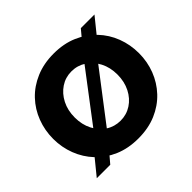

<svg xmlns="http://www.w3.org/2000/svg" viewBox="-132 -696 869 869"><g transform="rotate(-45 303.0 -261.5)"><path d="M302.6 10Q238.6 10 187.9 -11.7Q137.2 -33.5 101.6 -71.4Q65.9 -109.4 47.1 -158.4Q28.3 -207.4 28.3 -261.4Q28.3 -315.9 47.1 -365.1Q65.9 -414.4 101.6 -452.1Q137.2 -489.8 188.2 -511.5Q239.2 -533.3 302.6 -533.3Q367 -533.3 417.5 -511.5Q468 -489.8 503.9 -452.1Q539.9 -414.4 558.7 -365.1Q577.4 -315.9 577.4 -261.4Q577.4 -207.4 558.7 -158.4Q539.9 -109.4 504.2 -71.4Q468.5 -33.5 417.8 -11.7Q367 10 302.6 10ZM302.6 -103.9Q341.1 -103.9 372.3 -124.2Q403.5 -144.6 421.8 -180.5Q440.1 -216.5 440.1 -261.9Q440.1 -307.3 421.8 -343Q403.5 -378.6 372.3 -399Q341.1 -419.4 302.6 -419.4Q264.1 -419.4 233.2 -398.7Q202.3 -378.1 184 -342.4Q165.7 -306.8 165.7 -260.8Q165.7 -215.4 184 -179.7Q202.3 -144.1 233.2 -124Q264.1 -103.9 302.6 -103.9ZM42 3.8 145.2 -122.9 201.1 -82 128.3 3.8ZM210.6 -93.5 162.5 -130 396.6 -438.3 452 -409ZM469.3 -417.2 405.6 -449.3 471.3 -527.6H558.6Z"/></g></svg>

Font: Raleway Thin
Style: Regular
Weight: 100
Designer: Matt McInerney, Pablo Impallari, Rodrigo Fuenzalida
Foundry: Matt McInerney, Pablo Impallari, Rodrigo Fuenzalida
Version: Version 4.026